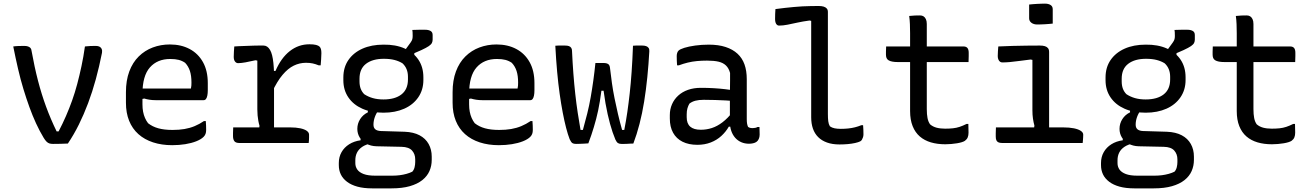

<svg xmlns="http://www.w3.org/2000/svg" viewBox="-20 -788 7240 1058"><path d="M114 -535Q126 -535 134.5 -532Q143 -529 148 -523.5Q153 -518 154 -507Q170 -418 189.5 -343Q209 -268 234 -200Q259 -132 292 -64H303Q325 -106 343.5 -148.5Q362 -191 377.5 -234.5Q393 -278 405.5 -325Q418 -372 429 -423.5Q440 -475 448 -532Q463 -534 478 -534.5Q493 -535 508 -535Q521 -535 529 -530.5Q537 -526 540.5 -518Q544 -510 542 -497Q527 -421 508 -351.5Q489 -282 465.5 -219.5Q442 -157 414.5 -101.5Q387 -46 354 3Q333 4 312 4.5Q291 5 272 5Q261 5 252.5 2.5Q244 0 236.5 -7.5Q229 -15 221 -28Q198 -66 178.5 -108.5Q159 -151 142 -198Q125 -245 109 -297.5Q93 -350 79.5 -408.5Q66 -467 53 -532Q67 -534 83 -534.5Q99 -535 114 -535Z M916 -543Q978 -543 1025 -518Q1072 -493 1098.5 -445.5Q1125 -398 1125 -330V-291Q1125 -274 1122.5 -261.5Q1120 -249 1115 -242.5Q1110 -236 1102 -236H838Q820 -236 804 -238.5Q788 -241 775 -245L751 -240L745 -300H1032Q1034 -308 1034.5 -316.5Q1035 -325 1035 -333Q1035 -371 1026.5 -397Q1018 -423 1000 -442Q984 -453 965 -458Q946 -463 918 -463Q847 -463 806 -416.5Q765 -370 765 -271V-213Q765 -191 768.5 -172.5Q772 -154 779 -138Q786 -122 796 -109Q820 -90 852.5 -81Q885 -72 931 -72Q967 -72 996.5 -77Q1026 -82 1052.5 -93Q1079 -104 1104 -121H1114Q1115 -109 1115.5 -96.5Q1116 -84 1116 -72Q1116 -59 1112.5 -50Q1109 -41 1102 -34Q1088 -20 1061.5 -9.5Q1035 1 1001 6.5Q967 12 929 12Q871 12 823.5 -3.5Q776 -19 742.5 -49Q709 -79 691.5 -122.5Q674 -166 674 -222V-280Q674 -345 692.5 -394.5Q711 -444 744.5 -477Q778 -510 822 -526.5Q866 -543 916 -543Z M1406 -66 1410 -95Q1406 -108 1403.5 -122Q1401 -136 1399.5 -152Q1398 -168 1398 -185Q1398 -230 1398 -275Q1398 -320 1398 -365Q1398 -410 1398 -454L1388 -456Q1358 -449 1333 -444.5Q1308 -440 1292 -440Q1282 -440 1275 -449Q1268 -458 1268 -475Q1268 -490 1269 -504.5Q1270 -519 1271 -532Q1283 -533 1296.5 -533.5Q1310 -534 1323 -534.5Q1336 -535 1350 -535.5Q1364 -536 1377.5 -536.5Q1391 -537 1405 -537Q1419 -537 1432 -537Q1443 -537 1452 -531Q1461 -525 1468 -513Q1475 -501 1479.5 -483Q1484 -465 1486.5 -441Q1489 -417 1490 -387Q1490 -351 1490 -310.5Q1490 -270 1490 -227Q1490 -184 1490 -141Q1490 -98 1490 -57ZM1476 -397H1498Q1529 -469 1577 -506.5Q1625 -544 1685 -544Q1708 -544 1721.5 -540.5Q1735 -537 1741 -531Q1746 -526 1748.5 -517.5Q1751 -509 1751 -495Q1751 -477 1749.5 -460.5Q1748 -444 1747 -428H1736Q1719 -435 1703 -438.5Q1687 -442 1666 -442Q1631 -442 1599 -426.5Q1567 -411 1537 -375.5Q1507 -340 1479 -280ZM1265 -86H1579Q1611 -86 1634.5 -81Q1658 -76 1670.5 -67Q1683 -58 1683 -46Q1683 -38 1683 -30.5Q1683 -23 1682.5 -15.5Q1682 -8 1681 0H1300Q1279 0 1271.5 -10Q1264 -20 1264 -38Q1264 -47 1264 -55Q1264 -63 1264.5 -70.5Q1265 -78 1265 -86Z M2199 -494 2242 -553Q2250 -564 2252 -572Q2254 -580 2254 -590Q2254 -604 2253.5 -610.5Q2253 -617 2252 -623Q2267 -624 2287.5 -624Q2308 -624 2324 -624Q2341 -624 2352.5 -617.5Q2364 -611 2364 -595V-570Q2364 -560 2360 -551.5Q2356 -543 2343 -534Q2330 -525 2302 -512L2263 -495V-468ZM2093 -542Q2160 -543 2209.5 -521Q2259 -499 2286 -458.5Q2313 -418 2313 -362V-347Q2313 -293 2285 -252Q2257 -211 2207.5 -189Q2158 -167 2093 -167Q2026 -167 1976.5 -189Q1927 -211 1899.5 -251.5Q1872 -292 1872 -346V-361Q1872 -417 1900 -457.5Q1928 -498 1977.5 -520Q2027 -542 2093 -542ZM2095 -464Q2033 -464 1997 -436.5Q1961 -409 1961 -354V-340Q1961 -317 1967.5 -299.5Q1974 -282 1987 -269Q2008 -255 2034 -247.5Q2060 -240 2093 -240Q2157 -240 2192.5 -268Q2228 -296 2228 -350V-365Q2228 -388 2220.5 -406.5Q2213 -425 2198 -439Q2179 -451 2154 -457.5Q2129 -464 2095 -464ZM2007 -196 2068 -184Q2053 -164 2045.5 -143Q2038 -122 2038 -101Q2038 -84 2048 -75.5Q2058 -67 2078 -66L2210 -62Q2259 -60 2292 -42.5Q2325 -25 2342 5.5Q2359 36 2359 75V93Q2359 126 2346.5 154.5Q2334 183 2307 204.5Q2280 226 2238 238Q2196 250 2137 250H2031Q1984 250 1949.5 240.5Q1915 231 1892 213.5Q1869 196 1858 173Q1847 150 1847 122V110Q1847 77 1862 50.5Q1877 24 1904 7Q1931 -10 1967 -15V-44L2026 2Q1995 8 1975.5 21.5Q1956 35 1947 53.5Q1938 72 1938 95V111Q1938 131 1949 146.5Q1960 162 1984 171Q2008 180 2047 180H2142Q2163 180 2182.5 177.5Q2202 175 2220 170Q2238 165 2252 158Q2261 148 2264.5 133.5Q2268 119 2268 105V90Q2268 61 2250.5 41.5Q2233 22 2193 21L2054 18Q2023 17 1999 4Q1975 -9 1962 -30.5Q1949 -52 1949 -78Q1949 -107 1964.5 -131.5Q1980 -156 2007 -169Z M2716 -543Q2778 -543 2825 -518Q2872 -493 2898.5 -445.5Q2925 -398 2925 -330V-291Q2925 -274 2922.5 -261.5Q2920 -249 2915 -242.5Q2910 -236 2902 -236H2638Q2620 -236 2604 -238.5Q2588 -241 2575 -245L2551 -240L2545 -300H2832Q2834 -308 2834.5 -316.5Q2835 -325 2835 -333Q2835 -371 2826.5 -397Q2818 -423 2800 -442Q2784 -453 2765 -458Q2746 -463 2718 -463Q2647 -463 2606 -416.5Q2565 -370 2565 -271V-213Q2565 -191 2568.5 -172.5Q2572 -154 2579 -138Q2586 -122 2596 -109Q2620 -90 2652.5 -81Q2685 -72 2731 -72Q2767 -72 2796.5 -77Q2826 -82 2852.5 -93Q2879 -104 2904 -121H2914Q2915 -109 2915.5 -96.5Q2916 -84 2916 -72Q2916 -59 2912.5 -50Q2909 -41 2902 -34Q2888 -20 2861.5 -9.5Q2835 1 2801 6.5Q2767 12 2729 12Q2671 12 2623.5 -3.5Q2576 -19 2542.5 -49Q2509 -79 2491.5 -122.5Q2474 -166 2474 -222V-280Q2474 -345 2492.5 -394.5Q2511 -444 2544.5 -477Q2578 -510 2622 -526.5Q2666 -543 2716 -543Z M3261 -441H3304Q3316 -441 3324 -438.5Q3332 -436 3336 -430.5Q3340 -425 3341 -416Q3346 -372 3352 -330Q3358 -288 3366.5 -246Q3375 -204 3385 -161Q3395 -118 3408 -72H3420Q3430 -123 3437 -171.5Q3444 -220 3450 -274Q3456 -328 3460.5 -392Q3465 -456 3468 -536Q3476 -537 3484.5 -537Q3493 -537 3501.5 -537Q3510 -537 3519 -537Q3531 -537 3540 -534Q3549 -531 3554 -524Q3559 -517 3558 -505Q3554 -433 3547 -363Q3540 -293 3529.5 -228Q3519 -163 3504 -105Q3489 -47 3470 3Q3461 3 3453 3.5Q3445 4 3436.5 4.5Q3428 5 3420 5Q3412 5 3404 5Q3393 5 3385.5 0.5Q3378 -4 3371 -19Q3363 -38 3355.5 -60Q3348 -82 3341.5 -106Q3335 -130 3328.5 -158.5Q3322 -187 3316.5 -219Q3311 -251 3306 -288H3294Q3290 -257 3285.5 -230Q3281 -203 3276 -179Q3271 -155 3265 -132.5Q3259 -110 3252.5 -88Q3246 -66 3238.5 -44Q3231 -22 3222 2Q3211 3 3199 3.5Q3187 4 3175.5 4.5Q3164 5 3154 5Q3141 5 3134 0.5Q3127 -4 3119 -21Q3109 -47 3099.5 -83.5Q3090 -120 3081 -167Q3072 -214 3064 -270.5Q3056 -327 3050 -393.5Q3044 -460 3040 -536Q3049 -537 3057.5 -537Q3066 -537 3075 -537Q3084 -537 3093 -537Q3107 -537 3115 -534Q3123 -531 3127.5 -524.5Q3132 -518 3132 -508Q3135 -443 3139.5 -383.5Q3144 -324 3150 -270Q3156 -216 3163.5 -166.5Q3171 -117 3179 -72H3192Q3205 -118 3216 -162.5Q3227 -207 3235 -252.5Q3243 -298 3249.5 -345Q3256 -392 3261 -441Z M4095 -352Q4095 -325 4095 -297.5Q4095 -270 4095 -242.5Q4095 -215 4095 -187.5Q4095 -160 4095 -132Q4095 -118 4096.5 -108Q4098 -98 4102 -89Q4107 -85 4113.5 -83.5Q4120 -82 4128 -82Q4135 -82 4142 -83.5Q4149 -85 4154 -88H4165Q4165 -77 4165.5 -67Q4166 -57 4166 -46Q4166 -33 4161 -22Q4156 -11 4148 -6Q4141 -1 4130 1.5Q4119 4 4107 4Q4084 4 4064.5 -4.5Q4045 -13 4031 -29Q4017 -45 4009.5 -67Q4002 -89 4002 -117Q4002 -149 4002 -184.5Q4002 -220 4002 -249Q4002 -277 4002.5 -300Q4003 -323 4003 -344Q4003 -365 4003 -386Q3996 -412 3980.5 -427Q3965 -442 3940 -448Q3915 -454 3876 -454Q3847 -454 3820.5 -451.5Q3794 -449 3769.5 -443Q3745 -437 3721 -428H3711Q3710 -440 3709.5 -453Q3709 -466 3709 -479Q3709 -488 3711.5 -496Q3714 -504 3719 -509Q3727 -517 3751 -524.5Q3775 -532 3810.5 -537Q3846 -542 3886 -542Q3939 -542 3978.5 -529Q4018 -516 4044 -492Q4070 -468 4082.5 -433Q4095 -398 4095 -352ZM3764 -142Q3764 -107 3783.5 -90Q3803 -73 3842 -73Q3873 -73 3902.5 -82.5Q3932 -92 3961 -114Q3990 -136 4019 -173L4021 -90H3996Q3980 -62 3955 -39Q3930 -16 3896.5 -3Q3863 10 3823 10Q3775 10 3741 -7Q3707 -24 3689 -56.5Q3671 -89 3671 -135V-154Q3671 -186 3683 -213.5Q3695 -241 3717.5 -261.5Q3740 -282 3771.5 -293Q3803 -304 3842 -304Q3879 -304 3913 -302Q3947 -300 3976 -296.5Q4005 -293 4026 -289Q4033 -287 4036.5 -278Q4040 -269 4041.5 -256Q4043 -243 4043 -229Q4010 -233 3980 -234.5Q3950 -236 3920.5 -237Q3891 -238 3858 -238Q3831 -238 3812 -233Q3793 -228 3779 -217Q3772 -205 3768 -191Q3764 -177 3764 -158Z M4253 -738Q4280 -742 4305.5 -744.5Q4331 -747 4355 -749.5Q4379 -752 4402 -753Q4425 -754 4447.5 -754.5Q4470 -755 4491 -755Q4508 -755 4519 -751.5Q4530 -748 4536 -741Q4542 -734 4542 -722Q4542 -673 4542 -616.5Q4542 -560 4542 -500.5Q4542 -441 4542 -381.5Q4542 -322 4542 -265.5Q4542 -209 4542 -160Q4542 -136 4544 -120Q4546 -104 4553 -92Q4564 -84 4579 -81Q4594 -78 4613 -78Q4634 -78 4653.5 -80Q4673 -82 4691 -86.5Q4709 -91 4726 -98H4736Q4737 -86 4737.5 -73.5Q4738 -61 4738 -48Q4738 -39 4735.5 -31.5Q4733 -24 4729.5 -18Q4726 -12 4720 -9Q4710 -4 4692 0Q4674 4 4652 6Q4630 8 4606 8Q4567 8 4537.5 -2.5Q4508 -13 4488.5 -32.5Q4469 -52 4459.5 -79.5Q4450 -107 4450 -142Q4450 -189 4450 -242Q4450 -295 4450 -351.5Q4450 -408 4450 -464Q4450 -520 4450 -573.5Q4450 -627 4450 -673L4441 -675Q4404 -670 4374.5 -663.5Q4345 -657 4320 -652Q4295 -647 4273 -647Q4263 -647 4257 -656.5Q4251 -666 4251 -684Q4251 -698 4251.5 -711.5Q4252 -725 4253 -738Z M4863 -532H5289Q5304 -532 5311 -523.5Q5318 -515 5318 -497Q5318 -488 5318 -479.5Q5318 -471 5317.5 -462.5Q5317 -454 5317 -446H4928Q4910 -446 4897 -448.5Q4884 -451 4876 -456Q4868 -461 4865 -469Q4862 -477 4862 -487Q4862 -496 4862 -503.5Q4862 -511 4862.5 -518Q4863 -525 4863 -532ZM5316 -105Q5316 -93 5316.5 -81Q5317 -69 5317 -57Q5317 -42 5312.5 -31Q5308 -20 5297 -12Q5291 -8 5280 -4.5Q5269 -1 5254 1.5Q5239 4 5222 5.5Q5205 7 5189 7Q5145 7 5109.5 -3.5Q5074 -14 5048.5 -36Q5023 -58 5009 -93Q4995 -128 4995 -176Q4995 -230 4995 -283.5Q4995 -337 4995 -390.5Q4995 -444 4995 -497.5Q4995 -551 4995 -604Q4995 -630 4994 -654.5Q4993 -679 4990 -700Q5006 -702 5021 -702.5Q5036 -703 5050 -703Q5061 -703 5069 -698Q5077 -693 5082 -682.5Q5087 -672 5087 -656Q5087 -597 5087 -538.5Q5087 -480 5087 -421.5Q5087 -363 5087 -304.5Q5087 -246 5087 -187Q5087 -158 5091 -137.5Q5095 -117 5105 -103Q5120 -90 5140.5 -84.5Q5161 -79 5188 -79Q5211 -79 5230.5 -81Q5250 -83 5268 -89Q5286 -95 5306 -105Z M5676 -68 5680 -96Q5675 -114 5672 -134.5Q5669 -155 5669 -180Q5669 -208 5669 -235.5Q5669 -263 5669 -291Q5669 -319 5669 -347Q5669 -375 5669 -402.5Q5669 -430 5669 -458L5659 -460Q5625 -456 5596 -452Q5567 -448 5544.5 -446Q5522 -444 5503 -444Q5496 -444 5490.5 -448Q5485 -452 5481.5 -460Q5478 -468 5478 -479Q5478 -492 5479 -505.5Q5480 -519 5481 -532Q5520 -534 5559.5 -535Q5599 -536 5637 -536.5Q5675 -537 5710 -537Q5727 -537 5738 -533.5Q5749 -530 5755 -522.5Q5761 -515 5761 -501Q5761 -457 5761 -412.5Q5761 -368 5761 -324Q5761 -280 5761 -236Q5761 -192 5761 -149Q5761 -106 5761 -63ZM5468 -86H5838Q5873 -86 5897.5 -81Q5922 -76 5935.5 -67Q5949 -58 5949 -46Q5949 -38 5948.5 -30.5Q5948 -23 5947.5 -15.5Q5947 -8 5946 0H5503Q5489 0 5481 -4Q5473 -8 5470 -16Q5467 -24 5467 -36Q5467 -46 5467 -54Q5467 -62 5467.5 -70Q5468 -78 5468 -86ZM5651 -763Q5661 -764 5671.5 -765Q5682 -766 5693.5 -766.5Q5705 -767 5716 -767.5Q5727 -768 5738 -768Q5757 -768 5769 -760.5Q5781 -753 5781 -737V-658Q5771 -657 5760.5 -656Q5750 -655 5739.5 -654.5Q5729 -654 5718 -653.5Q5707 -653 5696 -653Q5676 -653 5663.5 -662.5Q5651 -672 5651 -687Z M6399 -494 6442 -553Q6450 -564 6452 -572Q6454 -580 6454 -590Q6454 -604 6453.5 -610.5Q6453 -617 6452 -623Q6467 -624 6487.5 -624Q6508 -624 6524 -624Q6541 -624 6552.5 -617.5Q6564 -611 6564 -595V-570Q6564 -560 6560 -551.5Q6556 -543 6543 -534Q6530 -525 6502 -512L6463 -495V-468ZM6293 -542Q6360 -543 6409.5 -521Q6459 -499 6486 -458.5Q6513 -418 6513 -362V-347Q6513 -293 6485 -252Q6457 -211 6407.5 -189Q6358 -167 6293 -167Q6226 -167 6176.5 -189Q6127 -211 6099.5 -251.5Q6072 -292 6072 -346V-361Q6072 -417 6100 -457.5Q6128 -498 6177.5 -520Q6227 -542 6293 -542ZM6295 -464Q6233 -464 6197 -436.5Q6161 -409 6161 -354V-340Q6161 -317 6167.5 -299.5Q6174 -282 6187 -269Q6208 -255 6234 -247.5Q6260 -240 6293 -240Q6357 -240 6392.5 -268Q6428 -296 6428 -350V-365Q6428 -388 6420.5 -406.5Q6413 -425 6398 -439Q6379 -451 6354 -457.5Q6329 -464 6295 -464ZM6207 -196 6268 -184Q6253 -164 6245.5 -143Q6238 -122 6238 -101Q6238 -84 6248 -75.5Q6258 -67 6278 -66L6410 -62Q6459 -60 6492 -42.5Q6525 -25 6542 5.5Q6559 36 6559 75V93Q6559 126 6546.5 154.5Q6534 183 6507 204.5Q6480 226 6438 238Q6396 250 6337 250H6231Q6184 250 6149.5 240.5Q6115 231 6092 213.5Q6069 196 6058 173Q6047 150 6047 122V110Q6047 77 6062 50.5Q6077 24 6104 7Q6131 -10 6167 -15V-44L6226 2Q6195 8 6175.5 21.5Q6156 35 6147 53.5Q6138 72 6138 95V111Q6138 131 6149 146.5Q6160 162 6184 171Q6208 180 6247 180H6342Q6363 180 6382.5 177.5Q6402 175 6420 170Q6438 165 6452 158Q6461 148 6464.5 133.5Q6468 119 6468 105V90Q6468 61 6450.5 41.5Q6433 22 6393 21L6254 18Q6223 17 6199 4Q6175 -9 6162 -30.5Q6149 -52 6149 -78Q6149 -107 6164.5 -131.5Q6180 -156 6207 -169Z M6663 -532H7089Q7104 -532 7111 -523.5Q7118 -515 7118 -497Q7118 -488 7118 -479.5Q7118 -471 7117.5 -462.5Q7117 -454 7117 -446H6728Q6710 -446 6697 -448.5Q6684 -451 6676 -456Q6668 -461 6665 -469Q6662 -477 6662 -487Q6662 -496 6662 -503.5Q6662 -511 6662.5 -518Q6663 -525 6663 -532ZM7116 -105Q7116 -93 7116.5 -81Q7117 -69 7117 -57Q7117 -42 7112.5 -31Q7108 -20 7097 -12Q7091 -8 7080 -4.5Q7069 -1 7054 1.5Q7039 4 7022 5.5Q7005 7 6989 7Q6945 7 6909.5 -3.5Q6874 -14 6848.5 -36Q6823 -58 6809 -93Q6795 -128 6795 -176Q6795 -230 6795 -283.5Q6795 -337 6795 -390.5Q6795 -444 6795 -497.5Q6795 -551 6795 -604Q6795 -630 6794 -654.5Q6793 -679 6790 -700Q6806 -702 6821 -702.5Q6836 -703 6850 -703Q6861 -703 6869 -698Q6877 -693 6882 -682.5Q6887 -672 6887 -656Q6887 -597 6887 -538.5Q6887 -480 6887 -421.5Q6887 -363 6887 -304.5Q6887 -246 6887 -187Q6887 -158 6891 -137.5Q6895 -117 6905 -103Q6920 -90 6940.5 -84.5Q6961 -79 6988 -79Q7011 -79 7030.5 -81Q7050 -83 7068 -89Q7086 -95 7106 -105Z"/></svg>

Font: Rec Mono Semicasual
Style: Regular
Weight: 400
Version: Version 1.085; ttfautohint (v1.8.4.7-5d5b)